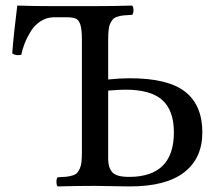

<svg xmlns="http://www.w3.org/2000/svg" viewBox="-20 -667 784 689"><path d="M368.2 -341.8V-96.2Q368.2 -65.9 382.8 -49.1Q397.5 -32.2 442.9 -32.2Q604 -32.2 604 -191.9Q604 -270.5 562.5 -307.9Q521 -345.2 430.2 -345.2Q406.7 -345.2 368.2 -341.8ZM187 2Q182.6 -2.4 182.6 -14.4Q182.6 -26.4 187 -30.8Q206.5 -31.7 217.3 -32.7Q228 -33.7 239.5 -37.1Q251 -40.5 256.3 -46.1Q261.7 -51.8 266.4 -62Q271 -72.3 272.5 -86.7Q273.9 -101.1 273.9 -122.1V-522.9Q273.9 -560.1 268.8 -577.1Q263.7 -594.2 253.2 -599.6Q242.7 -605 219.2 -605H173.8Q147.9 -605 126.2 -591.1Q104.5 -577.1 90.8 -555.2Q77.1 -533.2 68.8 -512Q60.5 -490.7 56.2 -470.2Q37.6 -466.3 23.9 -475.1Q28.8 -542.5 42 -647Q101.6 -645 164.1 -645H319.8Q385.7 -645 454.1 -647Q459 -642.6 459 -630.4Q459 -618.2 454.1 -613.8Q435.1 -612.8 424.3 -611.8Q413.6 -610.8 402.3 -607.4Q391.1 -604 385.7 -598.4Q380.4 -592.8 375.7 -582.8Q371.1 -572.8 369.6 -558.3Q368.2 -543.9 368.2 -522.9V-381.8Q410.2 -386.2 445.8 -386.2Q582.5 -386.2 644.3 -337.9Q706.1 -289.6 706.1 -191.9Q706.1 -99.1 640.9 -48.6Q575.7 2 445.8 2Q424.3 2 379.9 1Q335.4 0 321.8 0Q257.3 0 187 2Z"/></svg>

Font: Common Serif News
Style: Regular
Weight: 450
Designer: Philipp H. Poll, Khaled Hosny
Foundry: Stefan Peev, Context Ltd.
Version: Version 1.026